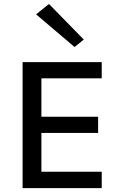

<svg xmlns="http://www.w3.org/2000/svg" viewBox="-20 -970 620 990"><path d="M96.5 0ZM96.5 0V-649.5H504.5V-566H193.5V-368H486V-284.5H193.5V-84.5H504.5V0ZM364.5 -727.5 166 -896 232.5 -949.5 412 -766Z"/></svg>

Font: Betinya Sans Medium
Style: Regular
Weight: 500
Designer: Jonathan Pinhorn
Version: Version 2.001;December 9, 2019;FontCreator 12.0.0.2547 64-bi